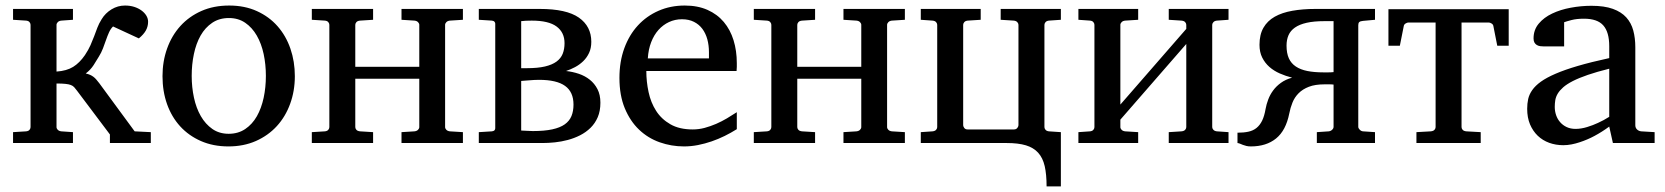

<svg xmlns="http://www.w3.org/2000/svg" viewBox="-20 -514 5983 690"><path d="M375 0V-30.8L256.8 -188Q251.5 -195.3 246.8 -200.4Q242.2 -205.6 234.6 -208.5Q227.1 -211.4 215.1 -212.6Q203.1 -213.9 183.1 -213.9V-57.1Q183.1 -52.2 187.5 -47.6Q191.9 -43 200.2 -42L242.2 -39.1V0H26.9V-39.1L74.2 -42Q82.5 -43 86.2 -47.6Q89.8 -52.2 89.8 -57.1V-424.8Q89.8 -429.7 86.2 -434.3Q82.5 -439 74.2 -439.9L26.9 -442.9V-481.9H242.2V-442.9L200.2 -439.9Q191.9 -439 187.5 -434.3Q183.1 -429.7 183.1 -424.8V-256.8Q219.7 -259.3 242.9 -273.7Q266.1 -288.1 285.2 -315.9Q297.9 -335 305.2 -351.6Q312.5 -368.2 318.4 -383.8Q324.2 -399.4 329.8 -414.3Q335.4 -429.2 345.2 -444.8Q358.4 -466.8 380.9 -480.5Q403.3 -494.1 429.2 -494.1Q447.3 -494.1 462.4 -489.3Q477.5 -484.4 488.5 -476.3Q499.5 -468.3 505.9 -457.8Q512.2 -447.3 512.2 -436Q512.2 -418.9 504.2 -404.5Q496.1 -390.1 479 -376L386.2 -418.9Q377.4 -410.2 371.8 -397.7Q366.2 -385.3 361.1 -370.6Q356 -356 350.1 -340.3Q344.2 -324.7 335 -310.1Q327.6 -297.4 316.4 -280Q305.2 -262.7 288.1 -250Q296.9 -248 303.5 -245.1Q310.1 -242.2 315.7 -238Q321.3 -233.9 326.2 -228Q331.1 -222.2 336.9 -214.8L463.9 -42L522 -39.1V0Z M935.5 -241.2Q935.5 -282.2 927.5 -319.8Q919.4 -357.4 902.8 -386.2Q886.2 -415 861.3 -432.1Q836.4 -449.2 802.7 -449.2Q768.1 -449.2 742.7 -432.1Q717.3 -415 700.9 -386.2Q684.6 -357.4 676.8 -319.8Q668.9 -282.2 668.9 -241.2Q668.9 -200.7 677 -163.1Q685.1 -125.5 701.7 -96.7Q718.3 -67.9 743.2 -50.5Q768.1 -33.2 801.8 -33.2Q835.9 -33.2 861.3 -50.3Q886.7 -67.4 903.1 -96.2Q919.4 -125 927.5 -162.6Q935.5 -200.2 935.5 -241.2ZM1039.6 -240.2Q1039.6 -187 1022.7 -140.9Q1005.9 -94.7 974.9 -60.8Q943.8 -26.9 899.7 -7.3Q855.5 12.2 800.8 12.2Q746.1 12.2 702.1 -7.1Q658.2 -26.4 627.4 -60.1Q596.7 -93.8 580.3 -139.9Q564 -186 564 -240.2Q564 -293.5 580.6 -339.8Q597.2 -386.2 628.4 -420.7Q659.7 -455.1 703.9 -474.6Q748 -494.1 803.7 -494.1Q859.4 -494.1 903.3 -474.1Q947.3 -454.1 977.5 -419.7Q1007.8 -385.3 1023.7 -339.1Q1039.6 -293 1039.6 -240.2Z M1422.9 0V-39.1L1469.7 -42Q1478 -43 1482.4 -47.6Q1486.8 -52.2 1486.8 -57.1V-231H1256.8V-57.1Q1256.8 -52.2 1260.7 -47.6Q1264.6 -43 1273.9 -42L1320.8 -39.1V0H1100.6V-39.1L1147.9 -42Q1156.2 -43 1159.9 -47.6Q1163.6 -52.2 1163.6 -57.1V-424.8Q1163.6 -429.7 1159.9 -434.3Q1156.2 -439 1147.9 -439.9L1100.6 -442.9V-481.9H1320.8V-442.9L1273.9 -439.9Q1264.6 -439 1260.7 -434.3Q1256.8 -429.7 1256.8 -424.8V-273.9H1486.8V-424.8Q1486.8 -429.7 1482.4 -434.3Q1478 -439 1469.7 -439.9L1422.9 -442.9V-481.9H1643.6V-442.9L1596.7 -439.9Q1588.4 -439 1584 -434.3Q1579.6 -429.7 1579.6 -424.8V-57.1Q1579.6 -52.2 1584 -47.6Q1588.4 -43 1596.7 -42L1643.6 -39.1V0Z M2008.8 -358.9Q2008.8 -397.5 1980.2 -418.7Q1951.7 -439.9 1891.1 -439.9Q1880.4 -439.9 1870.1 -439.5Q1859.9 -439 1853 -438V-269H1874Q1912.6 -269 1938.5 -275.1Q1964.4 -281.2 1980 -292.7Q1995.6 -304.2 2002.2 -320.8Q2008.8 -337.4 2008.8 -358.9ZM2041 -138.2Q2041 -183.6 2010.7 -205.3Q1980.5 -227.1 1917 -227.1Q1908.7 -227.1 1899.4 -226.6Q1890.1 -226.1 1881.3 -225.3Q1872.6 -224.6 1865.2 -224.1Q1857.9 -223.6 1853 -223.1V-44.9Q1860.4 -44.9 1873 -43.9Q1885.7 -43 1895 -43Q1936.5 -43 1964.6 -49.1Q1992.7 -55.2 2009.5 -67.1Q2026.4 -79.1 2033.7 -96.9Q2041 -114.7 2041 -138.2ZM2137.7 -145Q2137.7 -115.2 2128.2 -93Q2118.7 -70.8 2102.3 -54.7Q2085.9 -38.6 2064.7 -27.8Q2043.5 -17.1 2020.5 -11Q1997.6 -4.9 1973.9 -2.4Q1950.2 0 1929.7 0H1700.7V-39.1L1748 -42Q1754.9 -43 1757.3 -46.1Q1759.8 -49.3 1759.8 -53.2V-429.2Q1759.8 -432.1 1757.3 -435.5Q1754.9 -439 1748 -439.9L1700.7 -442.9V-481.9H1919.9Q2015.6 -481.9 2060.3 -450.7Q2105 -419.4 2105 -363.8Q2105 -340.8 2096.9 -323.7Q2088.9 -306.6 2075.7 -293.9Q2062.5 -281.2 2046.4 -272.7Q2030.3 -264.2 2014.2 -258.8Q2037.6 -256.3 2060.1 -248.8Q2082.5 -241.2 2099.6 -227.5Q2116.7 -213.9 2127.2 -193.6Q2137.7 -173.3 2137.7 -145Z M2627.9 -49.8Q2606.9 -36.6 2584.2 -25.4Q2561.5 -14.2 2537.4 -5.9Q2513.2 2.4 2488.3 7.3Q2463.4 12.2 2438 12.2Q2392.6 12.2 2350.6 -2.7Q2308.6 -17.6 2276.6 -48.1Q2244.6 -78.6 2225.3 -125Q2206.1 -171.4 2206.1 -233.9Q2206.1 -292.5 2223.6 -340.6Q2241.2 -388.7 2272.5 -422.6Q2303.7 -456.5 2346.7 -475.3Q2389.6 -494.1 2440.9 -494.1Q2487.3 -494.1 2522.5 -478.5Q2557.6 -462.9 2581.1 -435.1Q2604.5 -407.2 2616.2 -369.4Q2627.9 -331.5 2627.9 -287.1V-273.4Q2627.9 -265.6 2627 -258.8H2302.7Q2302.7 -220.7 2310.8 -183.1Q2318.8 -145.5 2337.9 -115.7Q2356.9 -85.9 2389.2 -67.4Q2421.4 -48.8 2469.7 -48.8Q2491.2 -48.8 2512.2 -54.4Q2533.2 -60.1 2553.5 -68.8Q2573.7 -77.6 2592.3 -88.6Q2610.8 -99.6 2627.9 -110.8ZM2527.8 -326.2Q2527.8 -351.1 2522 -372.6Q2516.1 -394 2504.2 -410.2Q2492.2 -426.3 2473.9 -435.5Q2455.6 -444.8 2430.7 -444.8Q2405.8 -444.8 2384.3 -434.8Q2362.8 -424.8 2346.4 -406.5Q2330.1 -388.2 2320.1 -362.3Q2310.1 -336.4 2308.1 -304.2H2527.8Z M3011.2 0V-39.1L3058.1 -42Q3066.4 -43 3070.8 -47.6Q3075.2 -52.2 3075.2 -57.1V-231H2845.2V-57.1Q2845.2 -52.2 2849.1 -47.6Q2853 -43 2862.3 -42L2909.2 -39.1V0H2689V-39.1L2736.3 -42Q2744.6 -43 2748.3 -47.6Q2752 -52.2 2752 -57.1V-424.8Q2752 -429.7 2748.3 -434.3Q2744.6 -439 2736.3 -439.9L2689 -442.9V-481.9H2909.2V-442.9L2862.3 -439.9Q2853 -439 2849.1 -434.3Q2845.2 -429.7 2845.2 -424.8V-273.9H3075.2V-424.8Q3075.2 -429.7 3070.8 -434.3Q3066.4 -439 3058.1 -439.9L3011.2 -442.9V-481.9H3231.9V-442.9L3185.1 -439.9Q3176.8 -439 3172.4 -434.3Q3168 -429.7 3168 -424.8V-57.1Q3168 -52.2 3172.4 -47.6Q3176.8 -43 3185.1 -42L3231.9 -39.1V0Z M3741.2 155.8Q3741.2 112.8 3734.4 83Q3727.5 53.2 3710.9 34.9Q3694.3 16.6 3667 8.3Q3639.6 0 3598.1 0H3289.1V-39.1L3331.5 -42Q3340.3 -43 3344.2 -47.6Q3348.1 -52.2 3348.1 -57.1V-424.8Q3348.1 -429.7 3344.2 -434.3Q3340.3 -439 3331.5 -439.9L3289.1 -442.9V-481.9H3504.4V-442.9L3457.5 -439.9Q3449.2 -439 3445.3 -434.3Q3441.4 -429.7 3441.4 -424.8V-64Q3441.4 -59.6 3445.3 -54.2Q3449.2 -48.8 3457.5 -48.8H3623.5Q3631.8 -48.8 3636 -54.2Q3640.1 -59.6 3640.1 -64V-424.8Q3640.1 -429.7 3636 -434.3Q3631.8 -439 3623.5 -439.9L3576.2 -442.9V-481.9H3792.5V-442.9L3749.5 -439.9Q3741.2 -439 3737.3 -434.3Q3733.4 -429.7 3733.4 -424.8V-57.1Q3733.4 -52.2 3737.3 -47.6Q3741.2 -43 3749.5 -42L3792.5 -39.1V155.8Z M4180.2 0V-39.1L4226.1 -42Q4235.4 -43 4239.3 -47.6Q4243.2 -52.2 4243.2 -57.1V-356L4006.3 -84V-57.1Q4006.3 -52.2 4010.7 -47.6Q4015.1 -43 4023.4 -42L4070.3 -39.1V0H3855.5V-39.1L3897.5 -42Q3905.8 -43 3909.4 -47.6Q3913.1 -52.2 3913.1 -57.1V-424.8Q3913.1 -429.7 3909.4 -434.3Q3905.8 -439 3897.5 -439.9L3855.5 -442.9V-481.9H4070.3V-442.9L4023.4 -439.9Q4015.1 -439 4010.7 -434.3Q4006.3 -429.7 4006.3 -424.8V-138.2L4243.2 -410.2V-424.8Q4243.2 -429.7 4239.3 -434.3Q4235.4 -439 4226.1 -439.9L4180.2 -442.9V-481.9H4395V-442.9L4353 -439.9Q4344.7 -439 4340.6 -434.3Q4336.4 -429.7 4336.4 -424.8V-57.1Q4336.4 -52.2 4340.6 -47.6Q4344.7 -43 4353 -42L4395 -39.1V0Z M4427.2 -37.1Q4449.7 -37.1 4466.6 -40.8Q4483.4 -44.4 4495.6 -54.2Q4507.8 -64 4515.9 -80.6Q4523.9 -97.2 4528.3 -123Q4531.2 -139.2 4537.6 -156.2Q4543.9 -173.3 4555.2 -188.7Q4566.4 -204.1 4583.3 -216.3Q4600.1 -228.5 4623.5 -234.9Q4600.6 -240.7 4579.3 -250Q4558.1 -259.3 4542 -273.4Q4525.9 -287.6 4516.1 -307.1Q4506.3 -326.7 4506.3 -353Q4506.3 -389.6 4520.5 -414.3Q4534.7 -439 4561 -453.9Q4587.4 -468.8 4624.5 -475.3Q4661.6 -481.9 4707.5 -481.9H4921.4V-442.9L4878.4 -439Q4868.7 -438 4865 -434.8Q4861.3 -431.6 4861.3 -423.8V-58.1Q4861.3 -53.2 4866.5 -47.9Q4871.6 -42.5 4878.4 -42L4921.4 -39.1V0H4712.4V-39.1L4755.4 -42Q4762.7 -43 4767.6 -47.9Q4772.5 -52.7 4772.5 -58.1V-210Q4767.1 -210.9 4758.3 -210.9H4740.2Q4706.1 -210.9 4683.6 -202.1Q4661.1 -193.4 4646.7 -178.7Q4632.3 -164.1 4624.8 -145.3Q4617.2 -126.5 4613.3 -106Q4601.1 -44.9 4565.9 -16.4Q4530.8 12.2 4475.1 12.2Q4466.3 12.2 4459.2 10.5Q4452.1 8.8 4446.5 6.6Q4440.9 4.4 4436.3 2.4Q4431.6 0.5 4427.2 0ZM4603.5 -350.1Q4603.5 -322.8 4611.8 -304.4Q4620.1 -286.1 4637 -274.9Q4653.8 -263.7 4678.5 -258.8Q4703.1 -253.9 4736.3 -253.9H4753.9Q4759.3 -253.9 4764.2 -254.2Q4769 -254.4 4772.5 -254.9V-438H4739.3Q4701.7 -438 4675.8 -432.1Q4649.9 -426.3 4633.8 -415Q4617.7 -403.8 4610.6 -387.5Q4603.5 -371.1 4603.5 -350.1Z M5401.9 -481V-349.6H5360.8L5346.7 -420.9Q5345.7 -426.3 5340.1 -429.7Q5334.5 -433.1 5330.1 -433.1H5232.4V-57.1Q5232.4 -52.2 5236.3 -47.6Q5240.2 -43 5249.5 -42L5301.3 -39.1V0H5070.3V-39.1L5122.1 -42Q5131.3 -43 5135.3 -47.6Q5139.2 -52.2 5139.2 -57.1V-433.1H5041.5Q5037.1 -433.1 5031.5 -429.7Q5025.9 -426.3 5024.9 -420.9L5010.7 -349.6H4969.7V-481Z M5763.2 -267.1Q5718.3 -255.9 5686.3 -244.9Q5654.3 -233.9 5632.3 -222.7Q5610.4 -211.4 5597.7 -200.2Q5585 -189 5578.1 -177.5Q5571.3 -166 5569.3 -154.1Q5567.4 -142.1 5567.4 -129.9Q5567.4 -114.3 5572.3 -100.1Q5577.1 -85.9 5586.7 -75Q5596.2 -64 5610.1 -57.4Q5624 -50.8 5642.1 -50.8Q5662.1 -50.8 5683.6 -57.4Q5705.1 -64 5722.7 -72.3Q5743.2 -81.5 5763.2 -94.2ZM5776.4 0 5763.2 -59.1Q5737.3 -40 5710 -25.4Q5698.2 -19 5684.6 -13.2Q5670.9 -7.3 5656.7 -2.7Q5642.6 2 5627.7 4.9Q5612.8 7.8 5598.1 7.8Q5571.3 7.8 5547.6 -0.7Q5523.9 -9.3 5506.3 -26.1Q5488.8 -43 5478.5 -67.1Q5468.3 -91.3 5468.3 -123Q5468.3 -141.6 5471.9 -158.2Q5475.6 -174.8 5486.6 -190.4Q5497.6 -206.1 5517.6 -220.5Q5537.6 -234.9 5570.3 -249Q5603 -263.2 5650.4 -277.1Q5697.8 -291 5763.2 -305.2V-348.1Q5763.2 -398.4 5741.9 -422.6Q5720.7 -446.8 5672.4 -446.8Q5646 -446.8 5627.4 -441.9Q5608.9 -437 5601.1 -434.1V-347.2H5528.3Q5521.5 -347.2 5514.9 -348.1Q5508.3 -349.1 5502.9 -352.3Q5497.6 -355.5 5494.4 -361.1Q5491.2 -366.7 5491.2 -376Q5491.2 -406.7 5509.8 -429Q5528.3 -451.2 5558.1 -465.3Q5587.9 -479.5 5625 -486.3Q5662.1 -493.2 5699.2 -493.2Q5745.6 -493.2 5776.1 -482.2Q5806.6 -471.2 5824.5 -451.4Q5842.3 -431.6 5849.6 -404.3Q5856.9 -377 5856.9 -344.2V-64Q5856.9 -54.7 5863 -48.8Q5869.1 -43 5877.9 -42L5926.3 -39.1V0Z"/></svg>

Font: Charis SIL Cyr
Style: Regular
Weight: 400
Foundry: SIL International
Version: Version 5.000